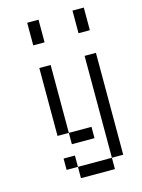

<svg xmlns="http://www.w3.org/2000/svg" viewBox="-129 -824 758 1024"><g transform="rotate(-15 250.0 -312.5)"><path d="M312.5 -62.5V-125H187.5V-62.5ZM187.5 62.5V125H375V62.5ZM187.5 62.5V0H125V62.5ZM375 62.5H437.5V-500H375ZM187.5 -125Q187.5 -125 187.5 -500H125Q125 -500 125 -125ZM125 -750Q125 -750 125 -625H187.5Q187.5 -625 187.5 -750ZM375 -750Q375 -750 375 -625H437.5Q437.5 -625 437.5 -750Z"/></g></svg>

Font: Unifont
Style: Regular
Weight: 500
Version: Version 13.0.05